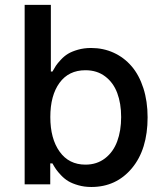

<svg xmlns="http://www.w3.org/2000/svg" viewBox="-20 -747 666 778"><path d="M79.9 0V-727.3H186.1V-457H192.5Q200.3 -470.9 206.3 -480.3Q212.4 -489.7 226.4 -504.8Q240.4 -519.9 255.7 -529.1Q271 -538.4 295.6 -545.5Q320.3 -552.6 349.1 -552.6Q398.4 -552.6 440.5 -533.4Q482.6 -514.2 513.1 -478.7Q543.7 -443.2 560.9 -389.9Q578.1 -336.6 578.1 -271.7Q578.1 -141.7 514.6 -65.5Q451 10.7 350.1 10.7Q321.7 10.7 297.4 3.7Q273.1 -3.2 257.3 -12.6Q241.5 -22 227.6 -36.6Q213.8 -51.1 206.9 -61.3Q199.9 -71.4 192.5 -84.9H183.6V0ZM183.9 -272.7Q183.9 -185 221.6 -132.5Q259.2 -79.9 326.3 -79.9Q372.5 -79.9 405.7 -105.5Q438.9 -131 454.9 -174.2Q470.9 -217.3 470.9 -272.7Q470.9 -327.8 455.1 -370Q439.3 -412.3 406.2 -437.3Q373.2 -462.4 326.3 -462.4Q258.2 -462.4 221.1 -411.2Q183.9 -360.1 183.9 -272.7Z"/></svg>

Font: TID UI Medium
Style: Regular
Weight: 500
Designer: The TID Project Authors
Foundry: Bakken & Bæck
Version: Version 1.001;hotconv 1.0.109;makeotfexe 2.5.65596